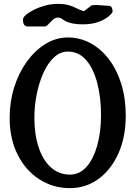

<svg xmlns="http://www.w3.org/2000/svg" viewBox="-20 -964 701 994"><path d="M631 -367Q631 -253 592.5 -168.5Q554 -84 489 -37Q424 10 342 10Q255 10 184 -35.5Q113 -81 71.5 -163Q30 -245 30 -354Q30 -437 53.5 -512Q77 -587 119 -645Q161 -703 215.5 -736.5Q270 -770 331 -770Q394 -770 448.5 -740.5Q503 -711 544 -657Q585 -603 608 -529Q631 -455 631 -367ZM503 -367Q503 -459 483.5 -534Q464 -609 426 -653Q388 -697 331 -697Q292 -697 260 -667.5Q228 -638 205.5 -588.5Q183 -539 170.5 -478Q158 -417 158 -354Q158 -268 180 -201.5Q202 -135 243.5 -97.5Q285 -60 342 -60Q392 -60 428 -100.5Q464 -141 483.5 -211Q503 -281 503 -367ZM279 -944Q306 -944 324.5 -940Q343 -936 357 -930Q371 -924 384.5 -917.5Q398 -911 415 -906L451 -934Q455 -938 474 -938Q491 -938 510.5 -936Q530 -934 540 -934Q554 -934 558.5 -925Q563 -916 563 -905Q563 -898 545 -881.5Q527 -865 492.5 -851.5Q458 -838 409 -838Q378 -838 358.5 -842Q339 -846 327 -851Q310 -859 301 -866Q292 -873 280 -873Q266 -873 253.5 -861.5Q241 -850 230.5 -838.5Q220 -827 212 -827H125Q113 -827 106 -834.5Q99 -842 99 -863Q99 -874 115 -887.5Q131 -901 157 -914Q183 -927 215 -935.5Q247 -944 279 -944Z"/></svg>

Font: Yusei Magic
Style: Regular
Weight: 400
Designer: Tanukizamurai
Foundry: Yusei Magic Project
Version: Version 1.200